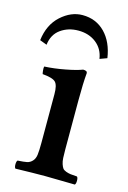

<svg xmlns="http://www.w3.org/2000/svg" viewBox="-111 -699 501 753"><g transform="rotate(15 140.0 -323.0)"><path d="M199.2 -319.8V-122.1Q199.2 -100.6 200 -86.9Q200.7 -73.2 204.3 -62.5Q208 -51.8 211.9 -46.6Q215.8 -41.5 225.3 -37.8Q234.9 -34.2 244.1 -33Q253.4 -31.7 271 -30.8Q275.4 -26.4 275.4 -14.4Q275.4 -2.4 271 2Q252 1.5 211.2 1Q170.4 0.5 149.9 0Q102.1 0 29.8 2Q25.4 -2.4 25.4 -14.4Q25.4 -26.4 29.8 -30.8Q55.7 -32.2 67.4 -34.7Q79.1 -37.1 88.4 -46.9Q97.7 -56.6 99.9 -73.2Q102.1 -89.8 102.1 -122.1V-319.8Q102.1 -356.4 90.1 -368.4Q78.1 -380.4 37.1 -383.8Q35.6 -388.7 34.7 -398.4Q33.7 -408.2 35.2 -414.1Q75.2 -416 119.6 -424.6Q164.1 -433.1 186 -441.9Q203.1 -441.9 203.1 -432.1Q199.2 -391.1 199.2 -319.8ZM236.8 -499Q231 -538.6 201.4 -561.8Q171.9 -585 128.9 -585Q87.9 -585 57.4 -563.2Q26.9 -541.5 22 -499L-6.8 -509.8Q1 -574.2 41.7 -611.1Q82.5 -647.9 128.9 -647.9Q184.1 -647.9 220.5 -610.6Q256.8 -573.2 266.1 -509.8Z"/></g></svg>

Font: Common Serif Medium
Style: Regular
Weight: 500
Designer: Philipp H. Poll, Khaled Hosny
Foundry: Stefan Peev, Context Ltd.
Version: Version 1.026